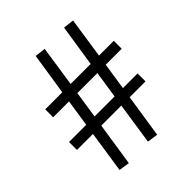

<svg xmlns="http://www.w3.org/2000/svg" viewBox="-203 -875 1010 1010"><g transform="rotate(-45 301.5 -370.5)"><path d="M286 -736 226 -743 190 -509H63V-450H181L158 -299H30V-240H149L114 -7L174 2L211 -240H360L325 -7L385 2L422 -240H540V-299H431L454 -450H573V-509H463L497 -736L437 -743L401 -509H252ZM220 -299 243 -450H392L369 -299Z"/></g></svg>

Font: Bisquit Text
Style: Regular
Weight: 400
Version: Version 1.004;Glyphs 3.2.3 (3260)